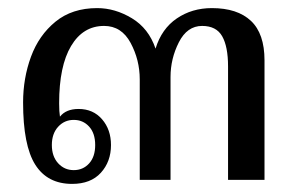

<svg xmlns="http://www.w3.org/2000/svg" viewBox="-20 -444 725 474"><path d="M37 -191Q37 -251 56.5 -304Q76 -357 117 -390.5Q158 -424 220 -424Q264 -424 305.5 -399Q347 -374 364 -324Q379 -373 416.5 -398.5Q454 -424 503 -424Q566 -424 599.5 -392.5Q633 -361 633 -295V0H543V-280Q543 -329 528.5 -354.5Q514 -380 479 -380Q442 -380 421.5 -339.5Q401 -299 401 -254V0H325V-248Q325 -296 302.5 -338Q280 -380 237 -380Q185 -380 155.5 -330.5Q126 -281 126 -189Q126 -168 128 -156Q143 -175 174 -175Q210 -175 232 -149.5Q254 -124 254 -86Q254 -45 229 -17.5Q204 10 158 10Q97 10 67 -37.5Q37 -85 37 -191ZM215 -86Q215 -115 200 -131.5Q185 -148 162 -148Q139 -148 123.5 -131Q108 -114 108 -86Q108 -58 123.5 -41Q139 -24 162 -24Q185 -24 200 -40.5Q215 -57 215 -86Z"/></svg>

Font: TavirajRegular
Style: Regular
Weight: 400
Designer: Katatrad Team
Foundry: CadsonDemak
Version: Version 1.000